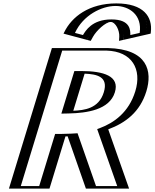

<svg xmlns="http://www.w3.org/2000/svg" viewBox="-20 -1107 907 1127"><path d="M309.7 -825H610.7C808.2 -820.4 853.1 -697.9 814.1 -571C775.6 -445.9 686.7 -379.9 593 -345.1L714.5 0H507.5L400 -307.8C376.7 -306.5 355.9 -306.1 339.1 -306L245.5 0H57.5ZM384.9 -456C477 -458 584.3 -468.2 614.2 -565C642.4 -656 560.9 -675 451.9 -675ZM493 -875 376.5 -906C421.2 -1013 533.8 -1087 662.8 -1087C791.8 -1087 859.2 -1013 838.5 -906L703 -875C703 -875 723.5 -978 629.5 -978C535.5 -978 493 -875 493 -875ZM320.1 -810H606C795.6 -805.6 835.8 -690.5 799.1 -571C762.7 -452.6 680.9 -392.1 591.4 -358.9L572.6 -351.9L691.3 -15H520.2L412.5 -323.3C388.9 -321.9 362 -321.1 343.5 -321L328.6 -320.9L235.1 -15H77.1ZM380.7 -441 365.2 -440.7 441.5 -690H456.5C563.6 -690 662.1 -671.2 629.2 -564.9C594.3 -451.9 469.1 -442.9 380.7 -441ZM486.9 -893.3 396.8 -917.3C441.8 -1009.3 540.7 -1072 658.2 -1072C776.4 -1072 836.2 -1008.2 825.1 -917.3L720.3 -893.3C722 -924 716.3 -993 634.1 -993C551.3 -993 503.1 -922.4 486.9 -893.3ZM320.1 -810 77.1 -15H235.1L328.6 -320.9L343.5 -321C361.9 -321.1 388.9 -321.9 412.5 -323.3L520.2 -15H691.3L572.6 -351.9L591.4 -358.9C680.9 -392.1 762.7 -452.6 799.1 -571C835.8 -690.5 795.6 -805.6 606 -810ZM380.7 -441C469.1 -442.9 594.3 -451.9 629.2 -564.9C662.1 -671.2 563.6 -690 456.5 -690H441.5L365.2 -440.7ZM486.9 -893.3C503.1 -922.4 551.3 -993 634.1 -993C716.3 -993 722 -924 720.3 -893.3L825.1 -917.3C836.2 -1008.2 776.4 -1072 658.2 -1072C540.7 -1072 441.8 -1009.3 396.8 -917.3ZM309.7 -825 57.5 0H245.5L339.1 -306C355.9 -306.1 376.7 -306.5 400 -307.8L507.5 0H714.5L593 -345.1C686.6 -379.9 775.6 -445.9 814.1 -571C853.1 -697.9 808.1 -820.4 610.7 -825ZM384.9 -456 451.9 -675C560.8 -675 642.3 -655.9 614.2 -565C584.3 -468.1 477 -458 384.9 -456ZM500.3 -889.7C515.8 -917.4 557.6 -978 629.5 -978C700.9 -978 706.3 -918.8 704.7 -889.7L703.9 -875.2L839 -906.1L840.7 -920C852.8 -1019 786.5 -1087 662.8 -1087C539.8 -1087 431.8 -1020.1 382.8 -920L376 -906.1L492.3 -875.2ZM345.1 -810H604.8C755.8 -805.8 813.9 -700.5 774.1 -571C736.2 -447.6 649 -385.8 566.2 -355.1L550.4 -349.2L668 -15H543.5L435.2 -324.8L398.3 -322.6C379.1 -321.5 361.5 -321.1 342.9 -321L303.6 -320.7L210.1 -15H102.1ZM382.7 -441C490.2 -443.4 622.4 -461.9 654.2 -565C683.8 -660.5 588.6 -690 456.5 -690H416.5L340.1 -440.1ZM467 -901.3 420 -913.8C468 -1018 576.4 -1072 658.2 -1072C740.4 -1072 815.4 -1017.4 799.8 -913.8L745.2 -901.3C744.8 -926.3 748.6 -993 634.1 -993C519.1 -993 482.1 -925.5 467 -901.3ZM284.7 -825 32.5 0H270.5L364.2 -306.3C368.9 -306.5 374.5 -306.6 377.1 -306.7L484.2 0H737.7L615.3 -347.8C716.9 -385.6 801.6 -449.2 839.1 -571C875.1 -688.1 847.9 -819.6 611.8 -825ZM410.2 -456.9 476.7 -674.6C547.3 -671.8 618 -658.1 589.2 -565C559.4 -468.5 473.7 -460 410.2 -456.9ZM526.3 -891.9C546.2 -927.6 600.3 -978 629.5 -978C658.3 -978 682.1 -929.1 680.1 -891.9L678.7 -867.1L864.3 -909.6L865.4 -918.3C876.2 -1007.7 823.9 -1087 662.8 -1087C502.6 -1087 401.5 -1008.8 357.2 -918.3L352.9 -909.6L512.5 -867.1Z"/></svg>

Font: Hussar Outliner
Style: Obl
Weight: 700
Foundry: Cannot Into Space Fonts
Version: Version 0.92